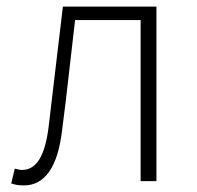

<svg xmlns="http://www.w3.org/2000/svg" viewBox="-20 -550 597 583"><path d="M53 13Q40 13 31.5 11.5Q23 10 14 7L25 -38Q30 -37 35 -35.5Q40 -34 47 -34Q80 -34 100 -67Q120 -100 128 -168Q139 -259 149.5 -349.5Q160 -440 171 -530H455V0H407V-489H208Q198 -406 189 -324Q180 -242 169 -158Q159 -71 129.5 -29Q100 13 53 13Z"/></svg>

Font: Noto Sans JP ExtraLight
Style: Regular
Weight: 250
Designer: Ryoko NISHIZUKA  (kana, bopomofo & ideographs); Paul D. Hunt (Latin, Greek & Cyrillic); Sandoll Communications , Soo-you
Foundry: Adobe
Version: Version 2.004-H2;hotconv 1.0.118;makeotfexe 2.5.65603